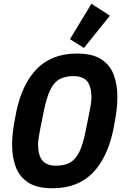

<svg xmlns="http://www.w3.org/2000/svg" viewBox="-20 -997 659 1029"><path d="M262 12Q177 12 130 -19.5Q83 -51 64 -103.5Q45 -156 45 -219Q45 -265 52 -311.5Q59 -358 68 -401Q83 -472 110 -529Q137 -586 176 -626.5Q215 -667 269 -688.5Q323 -710 392 -710Q477 -710 524 -678.5Q571 -647 590 -595Q609 -543 609 -479Q609 -433 602 -386.5Q595 -340 586 -297Q571 -226 544 -169Q517 -112 478 -71.5Q439 -31 385 -9.5Q331 12 262 12ZM280 -109Q325 -109 355 -125.5Q385 -142 405 -182.5Q425 -223 439 -295L460 -400Q465 -423 467.5 -442Q470 -461 470 -474Q470 -534 447 -561.5Q424 -589 374 -589Q329 -589 299 -572.5Q269 -556 249.5 -515.5Q230 -475 215 -403L194 -298Q190 -276 187 -256.5Q184 -237 184 -224Q184 -164 207.5 -136.5Q231 -109 280 -109ZM569 -913 430 -740 355 -787 470 -977Z"/></svg>

Font: IBM Plex Sans Condensed
Style: Bold Italic
Weight: 700
Width: 3
Italic angle: -11.31°
Designer: Mike Abbink, Paul van der Laan, Pieter van Rosmalen
Foundry: Bold Monday
Version: Version 3.201